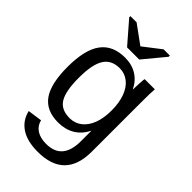

<svg xmlns="http://www.w3.org/2000/svg" viewBox="-278 -816 1112 1112"><g transform="rotate(45 278.0 -260.0)"><path d="M267.6 207.5Q181.2 207.5 129.9 173.6Q78.6 139.6 64 77.1L152.3 64.5Q161.1 101.1 191.2 120.8Q221.2 140.6 270 140.6Q401.4 140.6 401.4 -13.2V-98.1H400.4Q375.5 -47.4 332 -21.7Q288.6 3.9 230.5 3.9Q133.3 3.9 87.6 -60.5Q42 -125 42 -263.2Q42 -403.3 91.1 -470Q140.1 -536.6 240.2 -536.6Q296.4 -536.6 337.6 -511Q378.9 -485.4 401.4 -438H402.3Q402.3 -452.6 404.3 -488.8Q406.2 -524.9 408.2 -528.3H491.7Q488.8 -502 488.8 -418.9V-15.1Q488.8 207.5 267.6 207.5ZM401.4 -264.2Q401.4 -328.6 383.8 -375.2Q366.2 -421.9 334.2 -446.5Q302.2 -471.2 261.7 -471.2Q194.3 -471.2 163.6 -422.4Q132.8 -373.5 132.8 -264.2Q132.8 -155.8 161.6 -108.4Q190.4 -61 260.3 -61Q301.8 -61 334 -85.4Q366.2 -109.9 383.8 -155.5Q401.4 -201.2 401.4 -264.2ZM305.7 -586.4H206.1L91.8 -718.3V-728H142.6L255.9 -645.5H256.8L363.8 -728H415V-718.3Z"/></g></svg>

Font: Liberation Sans
Style: Regular
Weight: 400
Designer: Steve Matteson
Foundry: Ascender Corporation
Version: Version 2.00.1